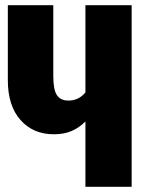

<svg xmlns="http://www.w3.org/2000/svg" viewBox="-20 -715 562 735"><path d="M484 -695V0H307V-250Q282 -225 253 -213Q224 -201 186 -201Q107 -201 58.5 -255.5Q10 -310 10 -408V-695H184V-424Q184 -371 198 -350.5Q212 -330 242 -330Q281 -330 307 -361V-695Z"/></svg>

Font: Fira Sans Extra Condensed ExtraBold
Style: Regular
Weight: 800
Width: 1
Designer: Carrois Corporate & Edenspiekermann AG
Foundry: Carrois Corporate GbR & Edenspiekermann AG
Version: Version 4.203